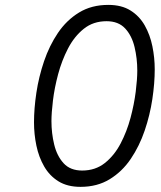

<svg xmlns="http://www.w3.org/2000/svg" viewBox="-20 -732 640 765"><path d="M301 12.5Q248.5 12.5 213 -9.5Q177.5 -31.5 156 -68.8Q134.5 -106 125 -151.8Q115.5 -197.5 115.5 -244.5Q115.5 -299.5 125 -362.8Q134.5 -426 155.5 -488Q176.5 -550 210.8 -600.8Q245 -651.5 294.8 -682Q344.5 -712.5 411.5 -712.5Q464.5 -712.5 500 -690.2Q535.5 -668 556.8 -630.5Q578 -593 587.2 -547.5Q596.5 -502 596.5 -455.5Q596.5 -400.5 587 -337Q577.5 -273.5 556.5 -211.8Q535.5 -150 501.2 -99.2Q467 -48.5 417.2 -18Q367.5 12.5 301 12.5ZM307.5 -52.5Q360 -52.5 397.8 -82.5Q435.5 -112.5 460.5 -160.2Q485.5 -208 500 -262.2Q514.5 -316.5 520.8 -366.8Q527 -417 527 -450.5Q527 -499 516.2 -544.2Q505.5 -589.5 478.8 -618.5Q452 -647.5 404.5 -647.5Q351.5 -647.5 313.8 -617.2Q276 -587 251 -538.8Q226 -490.5 211.5 -436Q197 -381.5 191 -331.8Q185 -282 185 -249.5Q185 -201 196 -155.8Q207 -110.5 233.5 -81.5Q260 -52.5 307.5 -52.5Z"/></svg>

Font: Overpass Light
Style: Italic
Weight: 300
Italic angle: -10°
Designer: Delve Withrington, Dave Bailey, Thomas Jockin
Foundry: Delve Fonts LLC
Version: Version 4.000; ttfautohint (v1.8.3)